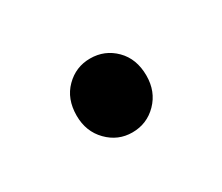

<svg xmlns="http://www.w3.org/2000/svg" viewBox="-44 -213 365 315"><g transform="rotate(-30 139.0 -56.0)"><path d="M138.8 13.4Q111.7 13.4 92.4 -6.3Q73 -26 73 -56.1Q73 -87.9 92.4 -107.2Q111.7 -126.5 138.8 -126.5Q166.5 -126.5 185.8 -107.2Q205.1 -87.9 205.1 -56.1Q205.1 -26 185.8 -6.3Q166.5 13.4 138.8 13.4Z"/></g></svg>

Font: Noto Sans TC Thin
Style: Regular
Weight: 100
Designer: Ryoko NISHIZUKA 西塚涼子 (kana, bopomofo & ideographs); Paul D. Hunt (Latin, Greek & Cyrillic); Sandoll Communications 산돌커뮤니
Foundry: Adobe
Version: Version 2.004-H2;hotconv 1.0.118;makeotfexe 2.5.65603